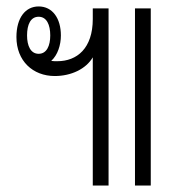

<svg xmlns="http://www.w3.org/2000/svg" viewBox="-20 -576 558 596"><path d="M268 0H317V-550H268V-517C268 -426 219 -386 158 -386C151 -386 144 -386 139 -387C159 -405 169 -436 169 -466C169 -519 143 -556 100 -556C59 -556 31 -521 31 -461C31 -387 82 -340 150 -340C201 -340 247 -362 268 -398ZM399 0H448V-550H399ZM100 -409C75 -409 64 -434 64 -466C64 -500 75 -524 100 -524C125 -524 136 -499 136 -466C136 -434 125 -409 100 -409Z"/></svg>

Font: Noto Sans Thai Looped ExtraCondensed Light
Style: Regular
Weight: 300
Width: 2
Designer: Sasikarn Vongin, Ben Mitchell
Foundry: The Fontpad Ltd
Version: Version 1.001